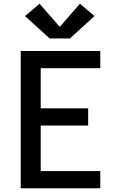

<svg xmlns="http://www.w3.org/2000/svg" viewBox="-20 -1008 640 1028"><path d="M91 0V-735H517V-643H198V-428H452V-336H198V-92H517V0ZM354 -802H246L114 -922L192 -988L300 -864L408 -988L486 -922Z"/></svg>

Font: Iosevka Custom SmBdEx
Style: Regular
Weight: 600
Width: 7
Monospace: yes
Designer: Belleve Invis
Foundry: Belleve Invis
Version: Version 11.2.4; ttfautohint (v1.8.4)